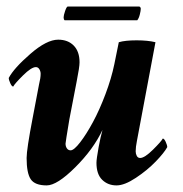

<svg xmlns="http://www.w3.org/2000/svg" viewBox="-20 -560 561 588"><path d="M400.4 -498H177.7Q174.8 -501 174.8 -506.8Q174.8 -512.7 179.4 -526.4Q184.1 -540 187.5 -540H406.2Q407.7 -540 409.4 -538.1Q411.1 -536.1 411.1 -533.2Q411.1 -527.3 408.2 -515.6Q405.3 -503.9 400.4 -498ZM282.2 -110.4Q287.6 -139.6 293.9 -162.1Q266.1 -103 210.4 -47.6Q154.8 7.8 123 7.8Q86.9 7.8 74.2 -11Q61.5 -29.8 61.5 -76.2Q61.5 -102.5 80.1 -199.2Q98.1 -292 99.6 -301.8Q104.5 -321.3 104.5 -334Q104.5 -341.3 100.6 -347.9Q96.7 -354.5 89.8 -354.5Q76.2 -354.5 50.5 -329.1Q24.9 -303.7 20.5 -294.9Q16.1 -294.9 11.5 -305.2Q6.8 -315.4 6.8 -321.3Q22.9 -351.6 73 -395Q123 -438.5 158.2 -438.5Q188 -438.5 205.8 -420.4Q223.6 -402.3 223.6 -369.1Q223.6 -354.5 214.8 -310.5L192.4 -194.3Q180.7 -124 180.7 -120.1Q180.7 -111.8 184.8 -105.7Q189 -99.6 196.3 -99.6Q206.5 -99.6 225.6 -124.3Q244.6 -148.9 264.6 -186Q284.7 -223.1 303 -271.7Q321.3 -320.3 330.1 -363.3L343.8 -430.7Q363.3 -436.5 398.4 -436.5Q432.6 -436.5 456.1 -430.7L399.4 -128.9Q395.5 -109.4 395.5 -96.7Q395.5 -88.9 398.9 -82.5Q402.3 -76.2 409.2 -76.2Q422.9 -76.2 448.5 -101.6Q474.1 -127 478.5 -135.7Q482.9 -135.7 487.5 -125.5Q492.2 -115.2 492.2 -109.4Q482.9 -92.3 457 -65.4Q431.2 -38.6 396.2 -15.4Q361.3 7.8 336.9 7.8Q310.5 7.8 293 -9.3Q275.4 -26.4 275.4 -61.5Q275.4 -72.8 282.2 -110.4Z"/></svg>

Font: Amiri
Style: Bold Slanted
Weight: 700
Italic angle: 9°
Designer: Khaled Hosny
Version: Version 000.107